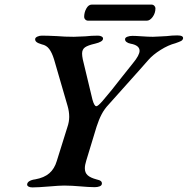

<svg xmlns="http://www.w3.org/2000/svg" viewBox="-20 -809 816 835"><path d="M98 -6Q98 -15 107.5 -21Q117 -27 133 -29Q172 -36 194.5 -55.5Q217 -75 227 -109L273 -256Q281 -279 281 -301Q281 -324 274 -348L215 -551Q206 -580 194 -596Q182 -612 162 -616Q145 -621 138.5 -626.5Q132 -632 133 -640Q134 -646 143 -650Q152 -654 162 -654Q185 -654 227 -652Q262 -649 301 -649Q317 -649 351 -651Q378 -654 406 -654Q416 -654 422.5 -650Q429 -646 428 -640Q427 -627 393 -619Q362 -612 349.5 -603Q337 -594 337 -576Q337 -566 340 -551L382 -376Q390 -347 399 -347Q406 -347 426 -370Q464 -414 511 -475L558 -534Q587 -569 587 -588Q587 -612 548 -619Q537 -621 530 -626.5Q523 -632 524 -640Q525 -646 534.5 -649.5Q544 -653 556 -653Q570 -653 598 -651Q626 -649 645 -649Q659 -649 677.5 -650.5Q696 -652 705 -652Q729 -655 751 -655Q779 -655 776 -641Q774 -634 767 -630.5Q760 -627 743 -621Q712 -613 678.5 -592Q645 -571 625 -548L588 -506L453 -355Q434 -335 422 -312Q410 -289 400 -258L355 -110Q349 -91 349 -77Q349 -58 361 -47Q373 -36 399 -29Q413 -26 418.5 -21.5Q424 -17 423 -9Q422 -2 413 1.5Q404 5 392 5Q368 5 322 1Q310 0 294 -1Q278 -2 259 -2Q239 -2 193 2Q145 6 121 6Q110 6 104 2.5Q98 -1 98 -6ZM346 -735Q346 -755 355.5 -772Q365 -789 379 -789H639Q646 -789 651 -784Q656 -779 656 -773Q656 -752 644 -735.5Q632 -719 618 -719H364Q356 -719 351 -724Q346 -729 346 -735Z"/></svg>

Font: EB Garamond SemiBold
Style: Italic
Weight: 600
Italic angle: -17.2°
Designer: Georg Duffner and Octavio Pardo
Foundry: Georg Duffner
Version: Version 1.000